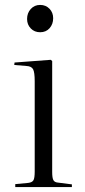

<svg xmlns="http://www.w3.org/2000/svg" viewBox="-20 -760 345 780"><path d="M143 -629Q120 -629 105 -644.5Q90 -660 90 -683Q90 -707 105 -723.5Q120 -740 143 -740Q166 -740 181 -724.5Q196 -709 196 -686Q196 -662 181.5 -645.5Q167 -629 143 -629ZM42 0V-12L95 -17Q111 -19 116 -28Q121 -37 121 -63V-430Q121 -466 114.5 -478.5Q108 -491 87 -492L38 -496L39 -506L186 -517L192 -512V-61Q192 -37 197 -28Q202 -19 217 -18L272 -11V0Z"/></svg>

Font: Literata 72pt Light
Style: Regular
Weight: 300
Designer: Latin by Veronika Burian and Jose Scaglione. Greek by Irene Vlachou. Cyrillic by Vera Evstafieva.
Foundry: TypeTogether
Version: Version 3.002